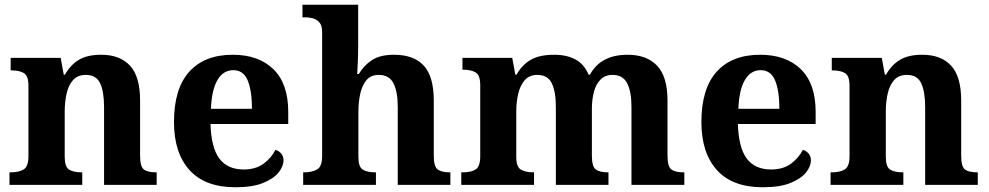

<svg xmlns="http://www.w3.org/2000/svg" viewBox="-20 -780 4171 810"><path d="M20 0V-53H26Q59 -53 79.5 -65Q100 -77 100 -122V-418Q100 -460 81 -471.5Q62 -483 29 -483H25V-536H236L249 -465H254Q277 -506 312.5 -527.5Q348 -549 407 -549Q486 -549 528.5 -503Q571 -457 571 -356V-124Q571 -77 587 -65Q603 -53 637 -53H641V0H419V-329Q419 -393 402.5 -428.5Q386 -464 342 -464Q308 -464 288.5 -442.5Q269 -421 261 -385.5Q253 -350 253 -309V-118Q253 -76 271.5 -64.5Q290 -53 323 -53H327V0Z M973 10Q845 10 779.5 -62.5Q714 -135 714 -265Q714 -406 778.5 -477.5Q843 -549 962 -549Q1071 -549 1133.5 -488Q1196 -427 1196 -308V-257H868Q871 -157 905.5 -111Q940 -65 1008 -65Q1059 -65 1092 -89.5Q1125 -114 1142 -148Q1156 -144 1166 -132.5Q1176 -121 1176 -104Q1176 -78 1155 -52Q1134 -26 1089.5 -8Q1045 10 973 10ZM1043 -321Q1043 -397 1025 -440.5Q1007 -484 964 -484Q922 -484 897.5 -442.5Q873 -401 870 -321Z M1259 0V-53H1264Q1296 -53 1317.5 -65Q1339 -77 1339 -122V-646Q1339 -673 1327 -686Q1315 -699 1298.5 -703Q1282 -707 1268 -707H1256V-760H1491V-588Q1491 -552 1489.5 -518Q1488 -484 1487 -468H1494Q1514 -503 1548.5 -526Q1583 -549 1642 -549Q1726 -549 1768 -503Q1810 -457 1810 -356V-124Q1810 -77 1826.5 -65Q1843 -53 1877 -53H1880V0H1658V-329Q1658 -393 1640 -428.5Q1622 -464 1578 -464Q1545 -464 1526.5 -442.5Q1508 -421 1500 -385.5Q1492 -350 1492 -309V-118Q1492 -76 1510.5 -64.5Q1529 -53 1562 -53H1566V0Z M1926 0V-53H1934Q1967 -53 1986.5 -65Q2006 -77 2006 -122V-421Q2006 -463 1986.5 -474.5Q1967 -486 1934 -486H1931V-536H2141L2154 -465H2159Q2183 -507 2219.5 -528Q2256 -549 2318 -549Q2371 -549 2408 -529Q2445 -509 2463 -465H2469Q2514 -549 2628 -549Q2708 -549 2752 -503Q2796 -457 2796 -356V-124Q2796 -77 2812.5 -65Q2829 -53 2863 -53H2867V0H2644V-329Q2644 -393 2626 -428.5Q2608 -464 2564 -464Q2533 -464 2513.5 -444.5Q2494 -425 2485.5 -392Q2477 -359 2477 -321V-124Q2477 -77 2493.5 -65Q2510 -53 2544 -53H2547V0H2325V-329Q2325 -393 2308 -428.5Q2291 -464 2247 -464Q2214 -464 2194.5 -442.5Q2175 -421 2166.5 -385.5Q2158 -350 2158 -309V-118Q2158 -76 2177.5 -64.5Q2197 -53 2230 -53H2233V0Z M3198 10Q3070 10 3004.5 -62.5Q2939 -135 2939 -265Q2939 -406 3003.5 -477.5Q3068 -549 3187 -549Q3296 -549 3358.5 -488Q3421 -427 3421 -308V-257H3093Q3096 -157 3130.5 -111Q3165 -65 3233 -65Q3284 -65 3317 -89.5Q3350 -114 3367 -148Q3381 -144 3391 -132.5Q3401 -121 3401 -104Q3401 -78 3380 -52Q3359 -26 3314.5 -8Q3270 10 3198 10ZM3268 -321Q3268 -397 3250 -440.5Q3232 -484 3189 -484Q3147 -484 3122.5 -442.5Q3098 -401 3095 -321Z M3484 0V-53H3490Q3523 -53 3543.5 -65Q3564 -77 3564 -122V-418Q3564 -460 3545 -471.5Q3526 -483 3493 -483H3489V-536H3700L3713 -465H3718Q3741 -506 3776.5 -527.5Q3812 -549 3871 -549Q3950 -549 3992.5 -503Q4035 -457 4035 -356V-124Q4035 -77 4051 -65Q4067 -53 4101 -53H4105V0H3883V-329Q3883 -393 3866.5 -428.5Q3850 -464 3806 -464Q3772 -464 3752.5 -442.5Q3733 -421 3725 -385.5Q3717 -350 3717 -309V-118Q3717 -76 3735.5 -64.5Q3754 -53 3787 -53H3791V0Z"/></svg>

Font: Noto Serif
Style: Bold
Weight: 700
Designer: Monotype Design Team
Foundry: Monotype Imaging Inc.
Version: Version 2.014